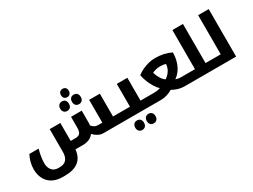

<svg xmlns="http://www.w3.org/2000/svg" viewBox="-66 -1616 3507 2660"><g transform="rotate(-30 1687.5 -286.0)"><path d="M969 -682Q942 -682 924 -699Q906 -716 906 -749Q906 -784 924 -800Q942 -816 969 -816Q998 -816 1014.5 -798.5Q1031 -781 1031 -749Q1031 -721 1014.5 -701.5Q998 -682 969 -682ZM874 -517Q840 -517 821.5 -538Q803 -559 803 -593Q803 -627 821.5 -648Q840 -669 874 -669Q906 -669 924.5 -649Q943 -629 943 -593Q943 -557 924 -537Q905 -517 874 -517ZM1063 -517Q1030 -517 1011 -537.5Q992 -558 992 -593Q992 -628 1010 -648.5Q1028 -669 1063 -669Q1094 -669 1113 -649Q1132 -629 1132 -593Q1132 -557 1113 -537Q1094 -517 1063 -517Z M1154 0Q1112 0 1072.5 -20Q1033 -40 998 -77Q968 -37 924.5 -18.5Q881 0 824 0H705Q681 244 396 244H363Q316 244 276.5 235Q237 226 204 209Q136 173 100.5 106Q65 39 65 -48Q65 -104 79.5 -160.5Q94 -217 120 -264H268Q252 -207 243 -151Q234 -95 234 -49Q234 20 269.5 63Q305 106 370 106H392Q465 106 500.5 64Q536 22 536 -53V-421H706V-134H783Q834 -134 855.5 -160.5Q877 -187 877 -250V-421H1048V-236Q1048 -223 1047 -211Q1046 -199 1044 -187Q1069 -157 1091.5 -145.5Q1114 -134 1150 -134H1212V-499H1383V-134H1511Q1516 -134 1516 -130V-5Q1516 0 1511 0Z M1643 231Q1609 231 1590.5 210Q1572 189 1572 155Q1572 121 1590.5 100Q1609 79 1643 79Q1675 79 1693.5 99.5Q1712 120 1712 155Q1712 191 1693 211Q1674 231 1643 231ZM1827 231Q1794 231 1775 210.5Q1756 190 1756 155Q1756 121 1775 100Q1794 79 1827 79Q1859 79 1877.5 99.5Q1896 120 1896 155Q1896 191 1877 211Q1858 231 1827 231Z M1501 0Q1496 0 1496 -5V-130Q1496 -134 1501 -134H1654V-499H1823V-134H1973Q1978 -134 1978 -130V-5Q1978 0 1973 0Z M2461 0Q2398 0 2345.5 -16.5Q2293 -33 2260 -54Q2214 -28 2168 -14Q2122 0 2071 0H1963Q1958 0 1958 -5V-130Q1958 -134 1963 -134H2043Q2072 -134 2099 -139Q2126 -144 2142 -151Q2127 -163 2112 -181Q2097 -199 2082 -223Q2051 -271 2028 -329Q2005 -387 1996 -441Q2037 -473 2086.5 -496Q2136 -519 2188 -531.5Q2240 -544 2287 -544Q2362 -544 2425 -530.5Q2488 -517 2545 -488Q2545 -415 2526 -349.5Q2507 -284 2472 -233Q2437 -182 2389 -150Q2403 -143 2424 -138.5Q2445 -134 2476 -134H2581Q2586 -134 2586 -130V-5Q2586 0 2581 0ZM2272 -215Q2321 -248 2350 -293.5Q2379 -339 2383 -397Q2346 -410 2288 -410Q2254 -410 2218 -400Q2182 -390 2167 -379Q2182 -328 2209 -283.5Q2236 -239 2272 -215Z M2571 0Q2566 0 2566 -5V-130Q2566 -134 2571 -134H2694V-760H2863V-134H2993Q2998 -134 2998 -130V-5Q2998 0 2993 0Z M2983 0Q2978 0 2978 -5V-130Q2978 -134 2983 -134H3106V-760H3275V0Z"/></g></svg>

Font: Noto Kufi Arabic ExtraBold
Style: Regular
Weight: 800
Designer: Monotype Design Team, David Williams, Khaled Hosny
Foundry: Google LLC
Version: Version 2.109; ttfautohint (v1.8.4.7-5d5b)